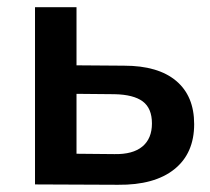

<svg xmlns="http://www.w3.org/2000/svg" viewBox="-20 -511 581 532"><path d="M518 -167Q518 -86 463 -42Q408 2 307 1L77 0V-491H192V-330L324 -329Q418 -329 468 -287Q518 -245 518 -167ZM401 -169Q401 -211 375.5 -230Q350 -249 297 -250L192 -251V-85L297 -84Q348 -83 374.5 -105Q401 -127 401 -169Z"/></svg>

Font: Montserrat Ace
Style: Bold
Weight: 600
Designer: Julieta Ulanovsky
Foundry: Julieta Ulanovsky
Version: Version 1